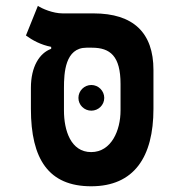

<svg xmlns="http://www.w3.org/2000/svg" viewBox="-20 -632 626 661"><path d="M293.9 9.3C441.4 9.3 508.3 -91.3 508.3 -257.3V-391.1C508.3 -518.6 439.9 -585.9 301.8 -585.9H195.8C162.1 -585.9 125 -602.1 110.4 -611.8L69.3 -509.8C91.8 -493.2 121.1 -477.5 156.2 -470.7V-463.9C115.7 -449.2 86.4 -402.3 86.4 -329.6V-257.3C86.4 -84 147.5 9.3 293.9 9.3ZM293.9 -108.4C223.6 -108.4 200.2 -183.1 200.2 -251.5V-329.1C200.2 -381.3 204.1 -467.8 277.8 -467.8H296.4C359.4 -467.8 395 -439 395 -342.8V-251.5C395 -183.1 363.3 -108.4 293.9 -108.4ZM294.4 -251C318.8 -251 338.9 -270.5 338.9 -294.9C338.9 -319.3 318.8 -339.4 294.4 -339.4C270 -339.4 250 -319.3 250 -294.9C250 -270.5 270 -251 294.4 -251Z"/></svg>

Font: Cascadia Code NF SemiBold
Style: Regular
Weight: 600
Monospace: yes
Designer: Aaron Bell
Foundry: Saja Typeworks
Version: Version 2404.023